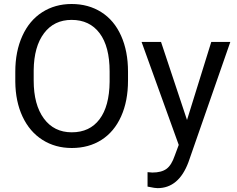

<svg xmlns="http://www.w3.org/2000/svg" viewBox="-20 -741 1201 974"><path d="M629.4 -332.5Q629.4 -228 594.2 -150.1Q559.1 -72.3 494.6 -31.2Q430.2 9.8 344.2 9.8Q260.3 9.8 195.3 -31.5Q130.4 -72.8 94.5 -149.2Q58.6 -225.6 57.6 -326.2V-377.4Q57.6 -480 93.3 -558.6Q128.9 -637.2 194.1 -679Q259.3 -720.7 343.3 -720.7Q428.7 -720.7 493.9 -679.4Q559.1 -638.2 594.2 -559.8Q629.4 -481.4 629.4 -377.4ZM536.1 -378.4Q536.1 -504.9 485.4 -572.5Q434.6 -640.1 343.3 -640.1Q254.4 -640.1 203.4 -572.5Q152.3 -504.9 150.9 -384.8V-332.5Q150.9 -210 202.4 -139.9Q253.9 -69.8 344.2 -69.8Q435.1 -69.8 484.9 -136Q534.7 -202.1 536.1 -325.7ZM928.7 -132.3 1051.8 -528.3H1148.4L936 81.5Q886.7 213.4 779.3 213.4L762.2 211.9L728.5 205.6V132.3L752.9 134.3Q798.8 134.3 824.5 115.7Q850.1 97.2 866.7 47.9L886.7 -5.9L698.2 -528.3H796.9Z"/></svg>

Font: SteelSelectRoboto
Style: Roboto-Regular
Weight: 400
Designer: Google
Version: Version 2.137; 2017